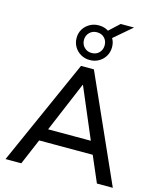

<svg xmlns="http://www.w3.org/2000/svg" viewBox="-146 -1134 1027 1236"><g transform="rotate(15 368.0 -516.0)"><path d="M11 0 325 -705H411L726 0H620L534 -200L581 -172H155L201 -200L116 0ZM367 -590 216 -232 191 -256H544L521 -232L369 -590ZM369 -756Q336 -756 309 -771.5Q282 -787 266.5 -813.5Q251 -840 251 -872Q251 -905 266.5 -930.5Q282 -956 309 -971.5Q336 -987 369 -987Q388 -987 404 -982.5Q420 -978 434 -969L502 -1032H591L472 -930Q480 -917 483.5 -902.5Q487 -888 487 -872Q487 -840 471.5 -813.5Q456 -787 429 -771.5Q402 -756 369 -756ZM369 -803Q400 -803 419 -823Q438 -843 438 -872Q438 -902 419 -921.5Q400 -941 369 -941Q339 -941 319.5 -921Q300 -901 300 -872Q300 -843 319.5 -823Q339 -803 369 -803Z"/></g></svg>

Font: Nunito Sans 12pt ExtraLight 12pt SemiBold
Style: Regular
Weight: 600
Version: Version 3.101;gftools[0.9.27]